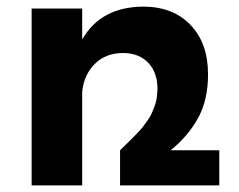

<svg xmlns="http://www.w3.org/2000/svg" viewBox="-20 -564 728 584"><path d="M499 -106.9H647V0H345.2V-106.9Q349.1 -110.8 363.5 -124.8Q377.9 -138.7 382.3 -143.3Q386.7 -147.9 398.9 -160.4Q411.1 -172.9 415.5 -179.4Q419.9 -186 429 -198.2Q438 -210.4 441.7 -219.7Q445.3 -229 450.2 -241.2Q455.1 -253.4 456.8 -266.4Q458.5 -279.3 459 -293Q459 -343.8 430.7 -373.3Q402.3 -402.8 353 -402.8Q301.3 -402.3 268.3 -369.6Q235.4 -336.9 230 -285.2V0H76.2V-538.1H230V-443.8Q286.1 -542.5 415 -543.9Q505.9 -543.9 559.3 -488.3Q612.8 -432.6 612.8 -337.9Q612.8 -259.8 582.3 -204.6Q551.8 -149.4 499 -106.9Z"/></svg>

Font: Montserrat arm SemiBold
Style: Regular
Weight: 600
Designer: Julieta Ulanovsky
Foundry: Julieta Ulanovsky
Version: Version 6.000;PS 006.000;hotconv 1.0.88;makeotf.lib2.5.64775